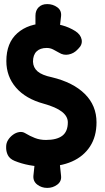

<svg xmlns="http://www.w3.org/2000/svg" viewBox="-20 -797 510 937"><path d="M210 120Q183 120 162 104Q141 88 143 61L155 -53H266L278 61Q281 88 259.5 104Q238 120 211 120ZM153 -613V-720Q153 -746 168.5 -761.5Q184 -777 210 -777H211Q238 -777 259.5 -761.5Q281 -746 278 -718L266 -613ZM451 -200Q451 -131 419.5 -82.5Q388 -34 331.5 -9Q275 16 198 16Q161 16 123 9Q85 2 51 -12Q27 -22 18 -40.5Q9 -59 10 -81Q10 -99 19.5 -114Q29 -129 43.5 -139.5Q58 -150 74 -152.5Q90 -155 103 -147Q126 -133 150.5 -123.5Q175 -114 204 -114Q257 -114 284 -134.5Q311 -155 311 -200Q311 -229 282.5 -251.5Q254 -274 193 -291Q105 -315 58 -369.5Q11 -424 11 -499Q11 -588 65 -635.5Q119 -683 208 -683Q288 -683 348 -645Q374 -628 378.5 -603.5Q383 -579 362 -559L357 -554Q340 -536 315 -531Q290 -526 268 -540Q254 -548 239.5 -555.5Q225 -563 208 -563Q176 -563 158.5 -546Q141 -529 141 -496Q142 -467 163.5 -448.5Q185 -430 233 -420Q337 -395 394 -338.5Q451 -282 451 -200Z"/></svg>

Font: Winky Sans SemiBold
Style: Regular
Weight: 600
Designer: Simon Atzbach
Foundry: typofactur
Version: Version 1.205